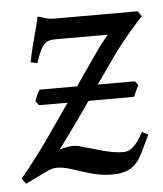

<svg xmlns="http://www.w3.org/2000/svg" viewBox="-44 -494 464 547"><g transform="rotate(-5 188.5 -221.0)"><path d="M83 -457C76 -418 68 -406 52 -329L71 -325C90 -383 102 -388 131 -388H278C266 -374 251 -355 234 -330L178 -249H71C65 -240 61 -231 56 -217L65 -205H147L72 -97C46 -61 21 -29 -2 -1L9 15L66 -13C85 -22 93 -23 100 -23C144 -23 190 10 255 10C303 10 325 -6 344 -44L368 -94L351 -104C325 -54 306 -51 292 -51C276 -51 252 -54 214 -66L178 -76C167 -80 159 -81 152 -81C136 -81 114 -75 112 -73C145 -116 185 -174 207 -205H337L352 -238L343 -249H237L302 -341C325 -371 350 -401 379 -432L369 -447H131C107 -447 102 -453 83 -457Z"/></g></svg>

Font: Temporarium
Style: Italic
Weight: 400
Italic angle: -7°
Version: Version 1.1